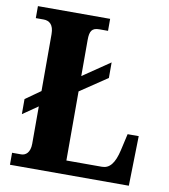

<svg xmlns="http://www.w3.org/2000/svg" viewBox="-81 -783 748 851"><g transform="rotate(10 293.5 -357.0)"><path d="M21 0H556L561 -224H511L494 -149C480 -88 458 -62 424 -62H264V-373L386 -455V-525L264 -442V-605C264 -645 274 -660 307 -660H346V-714H21V-660H56C82 -660 102 -645 102 -602V-346L34 -298V-230L102 -277V-109C102 -69 82 -54 62 -54H21Z"/></g></svg>

Font: Noto Serif Sinhala Condensed ExtraBold
Style: Regular
Weight: 800
Width: 3
Designer: Jelle Bosma - Monotype Design Team
Foundry: Monotype Imaging Inc.
Version: Version 2.007